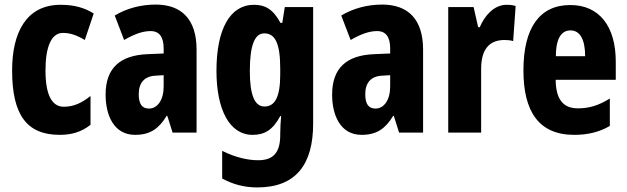

<svg xmlns="http://www.w3.org/2000/svg" viewBox="-20 -580 2742 840"><path d="M241 10C294 10 337 -3 376 -34V-160C337 -129 302 -113 259 -113C206 -113 179 -167 179 -272C179 -378 206 -436 255 -436C287 -436 316 -426 351 -405L390 -521C351 -545 308 -559 245 -559C94 -559 33 -436 33 -272C33 -79 96 10 241 10Z M661 -560C596 -560 533 -543 482 -512L523 -405C570 -432 605 -444 639 -444C678 -444 696 -417 696 -368V-346L625 -343C506 -338 442 -283 442 -166C442 -76 478 10 571 10C637 10 675 -17 709 -73H712L735 0H840V-363C840 -496 774 -560 661 -560ZM662 -249 696 -251V-201C696 -143 669 -105 632 -105C602 -105 587 -124 587 -168C587 -218 612 -247 662 -249Z M1091 -559C986 -559 927 -452 927 -270C927 -99 985 10 1085 10C1136 10 1173 -10 1206 -72H1210C1208 -51 1206 -20 1206 5V11C1206 94 1170 121 1109 121C1067 121 1012 110 952 80V201C1000 227 1049 240 1106 240C1274 240 1350 140 1350 -39V-549H1226L1215 -480H1207C1174 -541 1139 -559 1091 -559ZM1136 -434C1183 -434 1206 -392 1206 -280V-254C1206 -154 1182 -114 1137 -114C1094 -114 1073 -165 1073 -269C1073 -381 1094 -434 1136 -434Z M1652 -560C1587 -560 1524 -543 1473 -512L1514 -405C1561 -432 1596 -444 1630 -444C1669 -444 1687 -417 1687 -368V-346L1616 -343C1497 -338 1433 -283 1433 -166C1433 -76 1469 10 1562 10C1628 10 1666 -17 1700 -73H1703L1726 0H1831V-363C1831 -496 1765 -560 1652 -560ZM1653 -249 1687 -251V-201C1687 -143 1660 -105 1623 -105C1593 -105 1578 -124 1578 -168C1578 -218 1603 -247 1653 -249Z M2196 -559C2140 -559 2099 -509 2079 -461H2072L2052 -549H1941V0H2085V-279C2085 -358 2116 -405 2187 -405C2199 -405 2215 -404 2225 -400L2236 -554C2218 -559 2207 -559 2196 -559Z M2475 -558C2340 -558 2270 -457 2270 -272C2270 -94 2336 10 2492 10C2551 10 2602 -2 2648 -29V-149C2598 -118 2557 -106 2508 -106C2444 -106 2412 -145 2411 -231H2674V-310C2674 -465 2602 -558 2475 -558ZM2476 -447C2517 -447 2540 -408 2540 -334H2412C2412 -417 2439 -447 2476 -447Z"/></svg>

Font: Noto Sans Sinhala UI ExtraCondensed ExtraBold
Style: Regular
Weight: 800
Width: 2
Designer: Jelle Bosma - Monotype Design Team
Foundry: Monotype Imaging Inc.
Version: Version 2.006